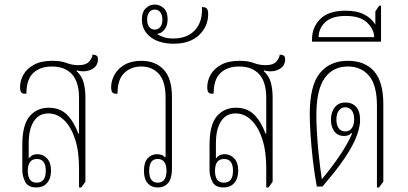

<svg xmlns="http://www.w3.org/2000/svg" viewBox="-20 -819 1790 843"><path d="M139 4Q103 4 90.5 -21Q78 -46 78 -72V-183Q78 -271 110 -308.5Q142 -346 194 -346Q243 -346 273.5 -316Q304 -286 324 -232L327 -233V-389Q327 -459 296 -493Q265 -527 208 -527Q156 -527 126 -498.5Q96 -470 96 -408Q80 -406 74 -412.5Q68 -419 68 -436Q68 -465 83 -491.5Q98 -518 129.5 -535Q161 -552 210 -552Q248 -552 272 -542.5Q296 -533 324 -533Q359 -533 372.5 -550Q386 -567 386 -579Q397 -579 403.5 -575Q410 -571 410 -559Q410 -528 381.5 -514Q353 -500 317 -510L316 -507Q339 -486 347 -457Q355 -428 355 -391V-21L337 4H327V-81Q327 -155 309.5 -208.5Q292 -262 261.5 -291.5Q231 -321 192 -321Q151 -321 128.5 -286.5Q106 -252 106 -190V-123Q111 -130 120 -136Q129 -142 145 -142Q169 -142 186.5 -123.5Q204 -105 204 -70Q204 -36 187 -16Q170 4 139 4ZM141 -17Q181 -17 181 -69Q181 -121 142 -121Q102 -121 102 -69Q102 -17 141 -17Z M673 4Q645 4 628.5 -14.5Q612 -33 612 -69Q612 -106 628.5 -124Q645 -142 670 -142Q678 -142 688.5 -139Q699 -136 704 -128L707 -130V-391Q707 -462 677.5 -494.5Q648 -527 600 -527Q555 -527 525.5 -498.5Q496 -470 496 -408Q480 -406 474 -412.5Q468 -419 468 -436Q468 -465 483 -491.5Q498 -518 527.5 -535Q557 -552 601 -552Q662 -552 698.5 -513.5Q735 -475 735 -393V-77Q735 -36 718.5 -16Q702 4 673 4ZM672 -17Q711 -17 711 -69Q711 -121 672 -121Q635 -121 635 -69Q635 -17 672 -17Z M742 -627Q709 -627 680.5 -636Q652 -645 633 -663Q603 -691 603 -734Q603 -766 620 -782.5Q637 -799 659 -799Q682 -799 699 -783Q716 -767 716 -735Q716 -706 702 -689Q688 -672 672 -671V-668Q681 -663 697 -656.5Q713 -650 741 -650Q799 -650 833 -683.5Q867 -717 867 -778V-788Q883 -788 888.5 -781Q894 -774 894 -757Q894 -703 854 -665Q814 -627 742 -627ZM659 -689Q675 -689 684 -701Q693 -713 693 -733Q693 -753 684 -765Q675 -777 659 -777Q644 -777 635 -765Q626 -753 626 -733Q626 -713 635 -701Q644 -689 659 -689Z M961 4Q925 4 912.5 -21Q900 -46 900 -72V-183Q900 -271 932 -308.5Q964 -346 1016 -346Q1065 -346 1095.5 -316Q1126 -286 1146 -232L1149 -233V-389Q1149 -459 1118 -493Q1087 -527 1030 -527Q978 -527 948 -498.5Q918 -470 918 -408Q902 -406 896 -412.5Q890 -419 890 -436Q890 -465 905 -491.5Q920 -518 951.5 -535Q983 -552 1032 -552Q1070 -552 1094 -542.5Q1118 -533 1146 -533Q1181 -533 1194.5 -550Q1208 -567 1208 -579Q1219 -579 1225.5 -575Q1232 -571 1232 -559Q1232 -528 1203.5 -514Q1175 -500 1139 -510L1138 -507Q1161 -486 1169 -457Q1177 -428 1177 -391V-21L1159 4H1149V-81Q1149 -155 1131.5 -208.5Q1114 -262 1083.5 -291.5Q1053 -321 1014 -321Q973 -321 950.5 -286.5Q928 -252 928 -190V-123Q933 -130 942 -136Q951 -142 967 -142Q991 -142 1008.5 -123.5Q1026 -105 1026 -70Q1026 -36 1009 -16Q992 4 961 4ZM963 -17Q1003 -17 1003 -69Q1003 -121 964 -121Q924 -121 924 -69Q924 -17 963 -17Z M1635 4V-355Q1635 -445 1600.5 -486Q1566 -527 1507 -527Q1442 -527 1405.5 -476Q1369 -425 1369 -312Q1369 -282 1371.5 -237Q1374 -192 1379.5 -139Q1385 -86 1393 -32Q1435 -82 1471 -135Q1507 -188 1526 -233L1523 -235Q1516 -227 1507.5 -224.5Q1499 -222 1491 -222Q1463 -222 1448 -242Q1433 -262 1433 -293Q1433 -326 1449.5 -347.5Q1466 -369 1497 -369Q1526 -369 1543.5 -350Q1561 -331 1561 -292Q1561 -273 1555.5 -252Q1550 -231 1541 -209Q1524 -171 1498.5 -132.5Q1473 -94 1445.5 -60Q1418 -26 1396 0H1371Q1361 -53 1354 -113Q1347 -173 1343.5 -227.5Q1340 -282 1340 -317Q1340 -443 1384 -497.5Q1428 -552 1507 -552Q1582 -552 1622.5 -506Q1663 -460 1663 -362V-21L1644 4ZM1496 -242Q1514 -242 1524.5 -256Q1535 -270 1535 -295Q1535 -320 1524.5 -334Q1514 -348 1496 -348Q1478 -348 1467.5 -333.5Q1457 -319 1457 -294Q1457 -270 1467 -256Q1477 -242 1496 -242Z M1350 -636V-647Q1350 -699 1386 -735.5Q1422 -772 1497 -772Q1548 -772 1580 -755Q1612 -738 1628 -711V-769L1645 -794H1653V-636ZM1379 -656H1623Q1622 -691 1591.5 -720Q1561 -749 1498 -749Q1437 -749 1408 -721.5Q1379 -694 1379 -656Z"/></svg>

Font: Noto Serif Thai ExtraCondensed Thin
Style: Regular
Weight: 100
Width: 2
Designer: Monotype Design Team
Foundry: Monotype Imaging Inc.
Version: Version 2.001; ttfautohint (v1.8.4.7-5d5b)